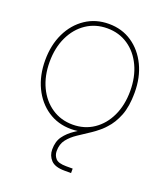

<svg xmlns="http://www.w3.org/2000/svg" viewBox="-135 -615 786 912"><g transform="rotate(20 258.5 -159.0)"><path d="M258.8 7.8Q192.4 7.8 141.1 -26.6Q89.8 -61 61 -121.1Q32.2 -181.2 32.2 -257.8Q32.2 -335 61 -394.8Q89.8 -454.6 141.1 -489Q192.4 -523.4 258.8 -523.4Q325.2 -523.4 376 -489Q426.8 -454.6 455.6 -394.8Q484.4 -335 484.4 -257.8Q484.4 -181.2 455.6 -121.1Q426.8 -61 376 -26.6Q325.2 7.8 258.8 7.8ZM258.8 -14.6Q318.4 -14.6 364.3 -45.7Q410.2 -76.7 436 -131.6Q461.9 -186.5 461.9 -257.8Q461.9 -329.1 436 -384Q410.2 -439 364.3 -470Q318.4 -501 258.8 -501Q199.2 -501 153.1 -470Q106.9 -439 80.8 -384Q54.7 -329.1 54.7 -257.8Q54.7 -186.5 80.8 -131.6Q106.9 -76.7 153.1 -45.7Q199.2 -14.6 258.8 -14.6ZM298.3 204.1Q249.5 204.1 229 182.1Q208.5 160.2 208.5 128.9Q208.5 88.4 227.5 62.3Q246.6 36.1 276.4 16.1Q306.2 -3.9 339.6 -24.4Q373 -44.9 402.8 -73.7Q432.6 -102.5 451.7 -146.5Q470.7 -190.4 470.7 -257.8H484.4Q484.4 -188 466.1 -141.6Q447.8 -95.2 418.9 -64.7Q390.1 -34.2 357.7 -12.7Q325.2 8.8 296.4 27.8Q267.6 46.9 249.3 70.3Q231 93.8 231 128.9Q231 150.4 244.6 166Q258.3 181.6 298.3 181.6H331.1V204.1Z"/></g></svg>

Font: Inter Display Thin
Style: Regular
Weight: 100
Designer: Rasmus Andersson
Foundry: rsms
Version: Version 4.000;git-a52131595